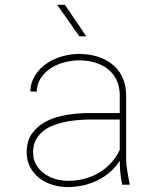

<svg xmlns="http://www.w3.org/2000/svg" viewBox="-20 -760 640 790"><path d="M482.9 0Q477.1 -24.9 475.1 -49.3Q473.1 -73.7 472.7 -98.6Q455.6 -71.8 431.9 -51.3Q408.2 -30.8 380.4 -17.3Q352.5 -3.9 321.3 2.9Q290 9.8 257.3 9.8Q225.6 9.8 195.3 0.2Q165 -9.3 141.6 -27.3Q118.2 -45.4 104 -72.3Q89.8 -99.1 89.8 -133.8Q89.8 -181.2 112.8 -212.2Q135.7 -243.2 172.1 -261.5Q208.5 -279.8 253.4 -287.1Q298.3 -294.4 342.3 -294.9H472.7V-372.1Q471.7 -407.7 458 -434.1Q444.3 -460.4 421.6 -477.5Q398.9 -494.6 368.9 -503.2Q338.9 -511.7 305.7 -511.7Q276.4 -511.7 245.8 -503.9Q215.3 -496.1 190.4 -480.2Q165.5 -464.4 148.9 -440.2Q132.3 -416 130.9 -382.8L104.5 -383.8Q106.4 -422.4 125.2 -451.2Q144 -480 172.6 -499.3Q201.2 -518.6 236.1 -528.3Q271 -538.1 305.7 -538.1Q344.7 -538.1 379.6 -527.6Q414.6 -517.1 440.9 -496.3Q467.3 -475.6 482.7 -444.1Q498 -412.6 499 -371.1V-106.4Q499.5 -79.6 503.9 -55.2Q508.3 -30.8 513.2 -4.4L513.7 0ZM257.3 -16.1Q292 -15.6 324.5 -23.7Q356.9 -31.7 385 -47.9Q413.1 -64 435.5 -87.9Q458 -111.8 472.7 -143.1V-268.1H343.8Q318.8 -267.6 292.2 -265.1Q265.6 -262.7 240.2 -256.8Q214.8 -251 192.1 -241.2Q169.4 -231.4 152.6 -216.3Q135.7 -201.2 125.7 -180.4Q115.7 -159.7 116.2 -131.8Q116.2 -104 128.9 -82.3Q141.6 -60.5 161.9 -45.9Q182.1 -31.2 207.3 -23.7Q232.4 -16.1 257.3 -16.1ZM335 -610.4H306.6L215.3 -740.2H247.1Z"/></svg>

Font: TypoPRO Roboto Mono
Style: Regular
Weight: 250
Designer: Google
Version: Version 2.000986; 2015; ttfautohint (v1.3)